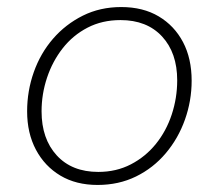

<svg xmlns="http://www.w3.org/2000/svg" viewBox="-20 -519 621 545"><path d="M257 6Q196 6 151.5 -20.5Q107 -47 82 -94Q57 -141 57 -203Q57 -261 76 -314.5Q95 -368 130.5 -409Q166 -450 215 -474.5Q264 -499 324 -499Q386 -499 430.5 -472.5Q475 -446 499.5 -399.5Q524 -353 524 -290Q524 -233 505 -179.5Q486 -126 450.5 -84Q415 -42 366 -18Q317 6 257 6ZM259 -31Q310 -31 351.5 -52.5Q393 -74 422.5 -110.5Q452 -147 467.5 -194Q483 -241 483 -291Q483 -369 440 -415.5Q397 -462 322 -462Q270 -462 228.5 -440.5Q187 -419 158 -382Q129 -345 113.5 -298.5Q98 -252 98 -203Q98 -125 141 -78Q184 -31 259 -31Z"/></svg>

Font: Hanken Grotesk ExtraLight
Style: Italic
Weight: 250
Italic angle: -8°
Designer: Alfredo Marco Pradil
Foundry: Hanken Design Co.
Version: Version 3.013